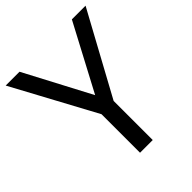

<svg xmlns="http://www.w3.org/2000/svg" viewBox="-198 -838 962 962"><g transform="rotate(-45 283.0 -357.0)"><path d="M283 -363 469 -714H566L328 -277V0H238V-273L0 -714H98Z"/></g></svg>

Font: uhindi85
Style: Book
Weight: 400
Designer: Jelle Bosma - Monotype Design Team
Foundry: Monotype Imaging Inc.
Version: Version 2.003